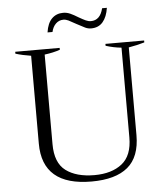

<svg xmlns="http://www.w3.org/2000/svg" viewBox="-59 -940 879 1003"><g transform="rotate(-5 380.0 -438.5)"><path d="M309 -881Q328 -881 346 -873Q364 -865 388 -850Q409 -838 423 -831.5Q437 -825 450 -825Q499 -825 514 -887H539Q532 -840 509.5 -813.5Q487 -787 448 -787Q432 -787 417 -794Q402 -801 373 -817Q347 -832 333.5 -838.5Q320 -845 307 -845Q284 -845 267.5 -829Q251 -813 245 -786H219Q226 -834 249.5 -857.5Q273 -881 309 -881ZM123 -211V-672Q77 -679 42 -690V-700H275V-690Q240 -678 194 -672V-202Q194 -104 249 -63Q304 -22 399 -22Q489 -22 543 -64.5Q597 -107 597 -202V-673Q556 -677 515 -690V-700H718V-690Q682 -679 635 -671V-211Q635 -97 571 -43.5Q507 10 381 10Q123 10 123 -211Z"/></g></svg>

Font: Trirong Light
Style: Regular
Weight: 300
Designer: Katatrad Team
Foundry: CadsonDemak
Version: Version 1.001